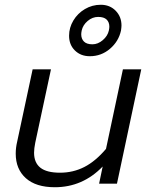

<svg xmlns="http://www.w3.org/2000/svg" viewBox="-20 -771 631 806"><path d="M270 -621Q270 -655 288 -685Q306 -715 336.5 -733Q367 -751 403 -751Q441 -751 465.5 -726Q490 -701 490 -664Q490 -657 488 -643Q478 -597 441.5 -566Q405 -535 357 -535Q319 -535 294.5 -559Q270 -583 270 -621ZM437 -643Q439 -653 439 -659Q439 -678 427.5 -689Q416 -700 392 -700Q368 -700 348 -683Q328 -666 323 -643Q321 -633 321 -627Q321 -608 332.5 -596.5Q344 -585 368 -585Q391 -585 411.5 -602.5Q432 -620 437 -643ZM46 -126Q46 -151 52 -176L117 -480H194L128 -172Q123 -147 123 -130Q123 -88 149.5 -67Q176 -46 232 -46Q287 -46 334 -70Q381 -94 425 -146L496 -480H573L471 0H396L411 -72Q327 15 210 15Q131 15 88.5 -23Q46 -61 46 -126Z"/></svg>

Font: Prompt Light
Style: Italic
Weight: 300
Italic angle: -12°
Designer: Katatrad Team
Foundry: CadsonDemak
Version: Version 1.000